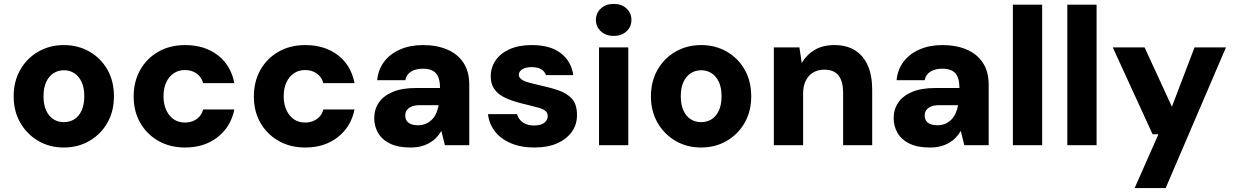

<svg xmlns="http://www.w3.org/2000/svg" viewBox="-20 -744 6322 984"><path d="M307 12Q234 12 176 -22Q118 -56 84 -115Q50 -174 50 -250Q50 -327 84 -386.5Q118 -446 176.5 -479.5Q235 -513 307 -513Q380 -513 438.5 -479.5Q497 -446 530.5 -387Q564 -328 564 -250Q564 -174 530.5 -115Q497 -56 438.5 -22Q380 12 307 12ZM307 -118Q337 -118 360.5 -132.5Q384 -147 398 -177Q412 -207 412 -251Q412 -295 398 -324.5Q384 -354 360.5 -369Q337 -384 308 -384Q278 -384 254.5 -369Q231 -354 217 -324.5Q203 -295 203 -250Q203 -207 217 -177Q231 -147 254.5 -132.5Q278 -118 307 -118Z M929 12Q851 12 791.5 -22Q732 -56 698.5 -115Q665 -174 665 -249Q665 -326 698.5 -385.5Q732 -445 791.5 -479Q851 -513 929 -513Q1028 -513 1095.5 -461.5Q1163 -410 1181 -318H1021Q1013 -349 988 -367Q963 -385 928 -385Q895 -385 870.5 -368.5Q846 -352 832 -322Q818 -292 818 -251Q818 -220 826 -195.5Q834 -171 848.5 -153Q863 -135 883 -125.5Q903 -116 928 -116Q951 -116 970 -124Q989 -132 1002.5 -147Q1016 -162 1021 -183H1181Q1163 -94 1095 -41Q1027 12 929 12Z M1545 12Q1467 12 1407.5 -22Q1348 -56 1314.5 -115Q1281 -174 1281 -249Q1281 -326 1314.5 -385.5Q1348 -445 1407.5 -479Q1467 -513 1545 -513Q1644 -513 1711.5 -461.5Q1779 -410 1797 -318H1637Q1629 -349 1604 -367Q1579 -385 1544 -385Q1511 -385 1486.5 -368.5Q1462 -352 1448 -322Q1434 -292 1434 -251Q1434 -220 1442 -195.5Q1450 -171 1464.5 -153Q1479 -135 1499 -125.5Q1519 -116 1544 -116Q1567 -116 1586 -124Q1605 -132 1618.5 -147Q1632 -162 1637 -183H1797Q1779 -94 1711 -41Q1643 12 1545 12Z M2083 12Q2020 12 1979 -8Q1938 -28 1918 -62.5Q1898 -97 1898 -138Q1898 -183 1921 -217.5Q1944 -252 1991.5 -272.5Q2039 -293 2113 -293H2235Q2235 -327 2226.5 -348.5Q2218 -370 2198.5 -381Q2179 -392 2147 -392Q2112 -392 2087.5 -377.5Q2063 -363 2057 -333H1913Q1918 -387 1948.5 -427.5Q1979 -468 2030.5 -490.5Q2082 -513 2147 -513Q2219 -513 2272.5 -490Q2326 -467 2355.5 -422Q2385 -377 2385 -310V0H2260L2242 -73Q2231 -54 2216 -38.5Q2201 -23 2181 -11.5Q2161 0 2137 6Q2113 12 2083 12ZM2121 -102Q2145 -102 2163 -110Q2181 -118 2194.5 -132Q2208 -146 2216 -164.5Q2224 -183 2228 -204V-205H2131Q2106 -205 2089.5 -198Q2073 -191 2065 -179.5Q2057 -168 2057 -152Q2057 -135 2065 -124Q2073 -113 2087.5 -107.5Q2102 -102 2121 -102Z M2719 12Q2649 12 2597 -10.5Q2545 -33 2515.5 -72Q2486 -111 2481 -159H2630Q2634 -143 2645.5 -129.5Q2657 -116 2675 -108.5Q2693 -101 2716 -101Q2741 -101 2756.5 -107.5Q2772 -114 2779.5 -125Q2787 -136 2787 -148Q2787 -166 2775.5 -175.5Q2764 -185 2742 -191.5Q2720 -198 2690 -205Q2654 -213 2619.5 -223.5Q2585 -234 2556.5 -249.5Q2528 -265 2511.5 -290.5Q2495 -316 2495 -353Q2495 -398 2520 -434.5Q2545 -471 2592 -492Q2639 -513 2706 -513Q2800 -513 2854 -471.5Q2908 -430 2918 -359H2778Q2772 -378 2753.5 -389Q2735 -400 2705 -400Q2673 -400 2656 -388.5Q2639 -377 2639 -361Q2639 -348 2651 -338.5Q2663 -329 2685 -322.5Q2707 -316 2738 -309Q2798 -296 2842 -281Q2886 -266 2911.5 -237.5Q2937 -209 2937 -156Q2938 -107 2911 -69Q2884 -31 2835.5 -9.5Q2787 12 2719 12Z M3050 0V-501H3200V0ZM3125 -560Q3085 -560 3059.5 -583.5Q3034 -607 3034 -642Q3034 -677 3059.5 -700.5Q3085 -724 3125 -724Q3166 -724 3191 -700.5Q3216 -677 3216 -642Q3216 -607 3191 -583.5Q3166 -560 3125 -560Z M3573 12Q3500 12 3442 -22Q3384 -56 3350 -115Q3316 -174 3316 -250Q3316 -327 3350 -386.5Q3384 -446 3442.5 -479.5Q3501 -513 3573 -513Q3646 -513 3704.5 -479.5Q3763 -446 3796.5 -387Q3830 -328 3830 -250Q3830 -174 3796.5 -115Q3763 -56 3704.5 -22Q3646 12 3573 12ZM3573 -118Q3603 -118 3626.5 -132.5Q3650 -147 3664 -177Q3678 -207 3678 -251Q3678 -295 3664 -324.5Q3650 -354 3626.5 -369Q3603 -384 3574 -384Q3544 -384 3520.5 -369Q3497 -354 3483 -324.5Q3469 -295 3469 -250Q3469 -207 3483 -177Q3497 -147 3520.5 -132.5Q3544 -118 3573 -118Z M3946 0V-501H4077L4089 -421Q4112 -462 4154 -487.5Q4196 -513 4256 -513Q4319 -513 4362 -486Q4405 -459 4427.5 -408Q4450 -357 4450 -284V0H4301V-270Q4301 -326 4278 -356.5Q4255 -387 4203 -387Q4172 -387 4147.5 -372.5Q4123 -358 4109.5 -330.5Q4096 -303 4096 -265V0Z M4745 12Q4682 12 4641 -8Q4600 -28 4580 -62.5Q4560 -97 4560 -138Q4560 -183 4583 -217.5Q4606 -252 4653.5 -272.5Q4701 -293 4775 -293H4897Q4897 -327 4888.5 -348.5Q4880 -370 4860.5 -381Q4841 -392 4809 -392Q4774 -392 4749.5 -377.5Q4725 -363 4719 -333H4575Q4580 -387 4610.5 -427.5Q4641 -468 4692.5 -490.5Q4744 -513 4809 -513Q4881 -513 4934.5 -490Q4988 -467 5017.5 -422Q5047 -377 5047 -310V0H4922L4904 -73Q4893 -54 4878 -38.5Q4863 -23 4843 -11.5Q4823 0 4799 6Q4775 12 4745 12ZM4783 -102Q4807 -102 4825 -110Q4843 -118 4856.5 -132Q4870 -146 4878 -164.5Q4886 -183 4890 -204V-205H4793Q4768 -205 4751.5 -198Q4735 -191 4727 -179.5Q4719 -168 4719 -152Q4719 -135 4727 -124Q4735 -113 4749.5 -107.5Q4764 -102 4783 -102Z M5171 0V-720H5321V0Z M5450 0V-720H5600V0Z M5795 220 5917 -56H5887L5683 -501H5846L5986 -197L6102 -501H6263L5954 220Z"/></svg>

Font: DM Sans 17pt Black
Style: Regular
Weight: 900
Version: Version 4.004;gftools[0.9.30]